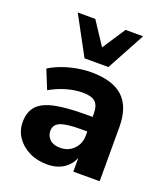

<svg xmlns="http://www.w3.org/2000/svg" viewBox="-141 -858 838 966"><g transform="rotate(20 278.5 -374.5)"><path d="M224 11Q169 11 127 -10Q85 -31 60.5 -67Q36 -103 36 -148Q36 -201 64 -233Q92 -265 155 -278.5Q218 -292 322 -292H358V-309Q358 -353 338 -371.5Q318 -390 270 -390Q230 -390 185.5 -377.5Q141 -365 97 -340L56 -441Q82 -458 119.5 -472Q157 -486 198 -493.5Q239 -501 276 -501Q390 -501 446 -449.5Q502 -398 502 -290V0H361V-74Q346 -35 310.5 -12Q275 11 224 11ZM258 -90Q300 -90 329 -119Q358 -148 358 -194V-214H323Q246 -214 214 -200.5Q182 -187 182 -154Q182 -126 201.5 -108Q221 -90 258 -90ZM219 -555 108 -760H202L283 -637L364 -760H458L347 -555Z"/></g></svg>

Font: Nunito Sans ExtraBold
Style: Regular
Weight: 800
Designer: Vernon Adams
Foundry: Vernon Adams
Version: Version 3.101; ttfautohint (v1.8.4.7-5d5b);gftools[0.9.27]